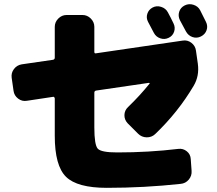

<svg xmlns="http://www.w3.org/2000/svg" viewBox="-20 -852 1040 922"><path d="M921 -609 930 -546Q938 -487 910 -440Q835 -313 725 -208Q708 -192 684 -192.5Q660 -193 643 -210L593 -260Q577 -277 577.5 -299.5Q578 -322 595 -338Q652 -393 697 -449Q702 -454 694 -454L441 -417Q433 -415 433 -407V-240Q433 -156 449.5 -138Q466 -120 543 -120Q694 -120 836 -137Q859 -140 877 -125.5Q895 -111 896 -88L900 -32Q902 -8 886.5 10.5Q871 29 847 31Q672 50 493 50Q351 50 297 -3Q243 -56 243 -200V-379Q243 -382 240.5 -385Q238 -388 235 -387L109 -368Q86 -364 67 -378.5Q48 -393 45 -416L36 -479Q33 -502 47 -520.5Q61 -539 84 -543L235 -565Q243 -567 243 -575V-723Q243 -746 260 -763Q277 -780 300 -780H376Q399 -780 416 -763Q433 -746 433 -723V-603Q433 -594 441 -596L857 -657Q880 -661 899 -646.5Q918 -632 921 -609ZM786 -793Q791 -784 800 -766.5Q809 -749 813 -740Q823 -720 816 -699.5Q809 -679 789 -670Q770 -661 749.5 -668Q729 -675 719 -694Q715 -703 705 -720.5Q695 -738 691 -747Q681 -766 687.5 -786Q694 -806 713 -816Q732 -826 754 -819Q776 -812 786 -793ZM941 -803Q946 -793 955.5 -774Q965 -755 969 -747Q979 -727 972 -707Q965 -687 945 -677Q925 -667 904.5 -674Q884 -681 873 -701Q864 -719 844 -755Q834 -775 840.5 -795.5Q847 -816 867 -826Q887 -836 909 -829Q931 -822 941 -803Z"/></svg>

Font: Rounded Mplus 1c Black
Style: Regular
Weight: 900
Version: Version 1.059.20150529